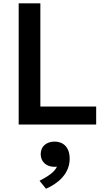

<svg xmlns="http://www.w3.org/2000/svg" viewBox="-20 -750 660 1156"><path d="M92.5 0H559V-108.5H223V-730H92.5ZM308.5 254.5C313.5 254.5 318.5 254 323 253.5C305 291 263 314.5 218 338.5L257 386.5C329.5 354.5 399.5 296.5 399.5 205.5C399.5 135 359.5 102.5 308.5 102.5C260.5 102.5 225 131 225 178C225 225.5 260.5 254.5 308.5 254.5Z"/></svg>

Font: Monaspace Neon SemiBold
Style: Regular
Weight: 600
Designer: Riley Cran & the Lettermatic Team
Foundry: Lettermatic
Version: Version 1.200 (Monaspace Neon)